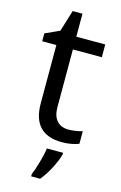

<svg xmlns="http://www.w3.org/2000/svg" viewBox="-132 -715 625 992"><g transform="rotate(15 180.5 -219.0)"><path d="M264.2 -62C211.4 -62 180.2 -96.2 180.2 -158.2V-467.8H335V-536.1H180.2V-659.2H127.9L92.8 -544.9L16.1 -509.8V-467.8H91.8V-155.8C91.8 -45.4 144 9.8 249 9.8C266.6 9.8 284.2 8.3 301.3 4.9C318.4 1.5 330.6 -2.4 338.9 -5.9V-73.2C331.1 -70.3 319.3 -67.9 304.2 -65.4C289.1 -63 275.4 -62 264.2 -62ZM141.6 221.2H189.5C206.1 201.7 222.2 176.8 238.3 146.5C253.9 115.7 264.2 90.3 269.5 69.8V61H182.6C180.2 82.5 174.3 108.4 165.5 138.7C156.7 168.9 148.9 192.4 141.6 209Z"/></g></svg>

Font: Noto Reveo Sans
Style: Regular
Weight: 400
Designer: Monotype Design team
Foundry: Monotype Imaging Inc.
Version: Version 1.04